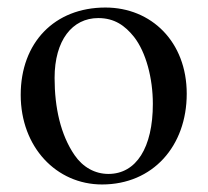

<svg xmlns="http://www.w3.org/2000/svg" viewBox="-20 -480 552 510"><path d="M476 -231C476 -369 382 -460 260 -460C125 -460 35 -367 35 -228C35 -89 130 10 251 10C386 10 476 -92 476 -231ZM386 -204C386 -88 342 -18 268 -18C232 -18 200 -36 178 -68C141 -122 125 -194 125 -273C125 -373 172 -432 241 -432C284 -432 312 -412 336 -382C368 -341 386 -272 386 -204Z"/></svg>

Font: STIXGeneral
Style: Regular
Weight: 400
Designer: MicroPress Inc., with final additions and corrections provided by Coen Hoffman, Elsevier (retired)
Version: Version 1.1.0